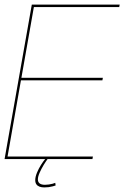

<svg xmlns="http://www.w3.org/2000/svg" viewBox="-27 -695 543 839"><path d="M-7 0H377L379 -11H6L64.5 -344H420.5L422.5 -355H66.5L121 -664H494L496 -675H112ZM166.5 124Q176 124 185.8 122.8Q195.5 121.5 203.8 119.2Q212 117 216 115.5L214.5 104Q210 106 202.5 108Q195 110 186.5 111.2Q178 112.5 169.5 112.5Q154 112.5 146.2 106.5Q138.5 100.5 138.5 89Q138.5 77 146.2 59.5Q154 42 164.2 25.2Q174.5 8.5 181 0H170.5Q163 8.5 152.5 25Q142 41.5 134.5 59.8Q127 78 127 92Q127 103.5 132 110.5Q137 117.5 146 120.8Q155 124 166.5 124Z"/></svg>

Font: Anybody Thin
Style: Italic
Weight: 100
Italic angle: -10°
Designer: Tyler Finck
Foundry: Etcetera Type Company
Version: Version 1.114;gftools[0.9.25]